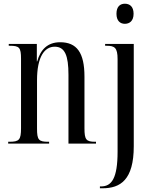

<svg xmlns="http://www.w3.org/2000/svg" viewBox="-20 -772 801 1032"><path d="M651 -644C676 -644 698 -659 698 -698C698 -738 676 -752 651 -752C627 -752 606 -738 606 -698C606 -659 627 -644 651 -644ZM24 0H244V-10H239C188 -10 179 -20 179 -81V-341C179 -468 220 -521 274 -521C329 -521 348 -473 348 -370V0H496V-10H492C443 -10 434 -21 434 -83V-360C434 -489 393 -545 303 -545C235 -545 197 -504 180 -442H178V-536H27V-526H32C84 -526 93 -517 93 -456V-83C93 -20 83 -10 30 -10H24ZM517 240H531C627 240 699 195 699 14V-536H545V-526H553C596 -526 612 -516 612 -454V43C612 187 580 230 523 230H517Z"/></svg>

Font: Noto Serif Display ExtraCondensed
Style: Regular
Weight: 400
Width: 2
Designer: Monotype Design Team
Foundry: Monotype Imaging Inc.
Version: Version 2.009